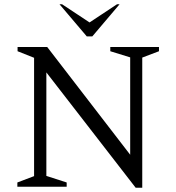

<svg xmlns="http://www.w3.org/2000/svg" viewBox="-20 -882 833 907"><path d="M62 0V-20L141 -50V-609L63 -640V-660H203L595 -151V-611L501 -640V-660H731V-640L652 -610V5H621L199 -540V-51L295 -20V0ZM390 -710 261 -862H273L403 -776L533 -862H545L416 -710Z"/></svg>

Font: Spectral Light
Style: Regular
Weight: 300
Designer: Jean-Baptiste Levee
Foundry: Production Type
Version: Version 2.001